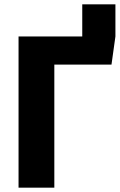

<svg xmlns="http://www.w3.org/2000/svg" viewBox="-20 -860 550 880"><path d="M357 -840H509V-693L491 -564H229V0H65V-693H357Z"/></svg>

Font: Fira Sans
Style: Bold
Weight: 700
Designer: bBox Type GmbH & Carrois Corporate GbR & Edenspiekermann AG
Foundry: bBox Type GmbH & Carrois Corporate GbR & Edenspiekermann AG
Version: Version 4.301;PS 004.301;hotconv 1.0.88;makeotf.lib2.5.64775